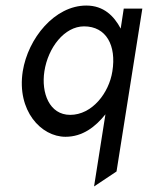

<svg xmlns="http://www.w3.org/2000/svg" viewBox="-20 -482 533 692"><path d="M62 -225C40 -83 128 11 216 11C278 11 324 -25 360 -70L319 190L400 136L493 -451H426L415 -379C391 -424 354 -462 291 -462C177 -462 81 -344 62 -225ZM140 -225C153 -310 212 -387 283 -387C363 -387 400 -318 385 -225C373 -147 312 -68 233 -68C158 -68 128 -147 140 -225Z"/></svg>

Font: Charger Sport
Style: NrwObl
Weight: 400
Designer: Jasper
Foundry: Cannot Into Space Fonts
Version: Version 1.1